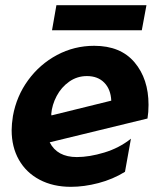

<svg xmlns="http://www.w3.org/2000/svg" viewBox="-20 -707 624 742"><path d="M277 -100Q201 -100 172 -157L550 -249Q554 -273 554 -302Q554 -402 500 -466Q446 -530 344 -530Q267 -530 200.5 -494.5Q134 -459 89 -397.5Q44 -336 30 -259Q25 -227 25 -204Q25 -139 53 -89.5Q81 -40 133 -12.5Q185 15 254 15Q305 15 360.5 0.5Q416 -14 463 -43L486 -171Q441 -135 383 -117.5Q325 -100 277 -100ZM316 -413Q358 -413 383 -387.5Q408 -362 410 -318L179 -261L178 -266Q181 -302 199 -336Q217 -370 247.5 -391.5Q278 -413 316 -413ZM546 -687H198L181 -590H528Z"/></svg>

Font: Geom Bold
Style: Bold Italic
Weight: 700
Italic angle: -10°
Version: Version 1.102